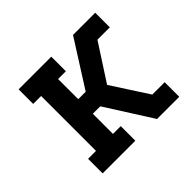

<svg xmlns="http://www.w3.org/2000/svg" viewBox="-128 -693 856 856"><g transform="rotate(-45 300.0 -265.0)"><path d="M77 0V-92H127V-438H77V-530H283V-438H234V-311H281L420 -530H560V-438H482L438 -370L370 -265L482 -92H560V0H420L281 -219H234V-92H283V0Z"/></g></svg>

Font: Iosevka Curly Slab SmBdEx
Style: Regular
Weight: 600
Width: 7
Monospace: yes
Designer: Belleve Invis
Foundry: Belleve Invis
Version: Version 11.1.0; ttfautohint (v1.8.3)